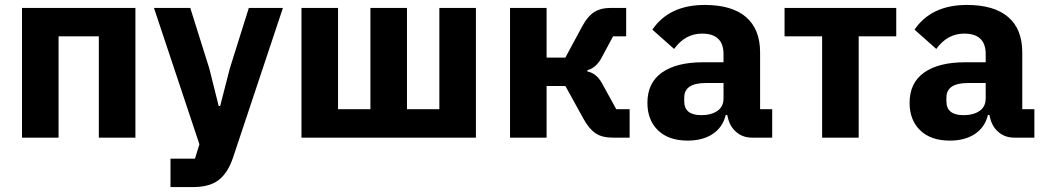

<svg xmlns="http://www.w3.org/2000/svg" viewBox="-20 -557 4236 777"><path d="M69 0V-525H528V0H380V-410H217V0Z M670 200V85H769L787 27L603 -525H750L827 -280L865 -128H871L910 -280L987 -525H1125L923 81Q902 143 865 171.5Q828 200 762 200Z M1200 0V-525H1348V-115H1479V-525H1627V-115H1758V-525H1906V0Z M2044 0V-525H2192V-324H2268L2337 -452Q2358 -491 2384.5 -508Q2411 -525 2453 -525H2514V-410H2461L2416 -326Q2393 -282 2357 -273V-268Q2394 -260 2415 -222L2474 -115H2528V0H2459Q2417 0 2391 -17Q2365 -34 2342 -75L2268 -209H2192V0Z M2763 12Q2686 12 2643 -29.5Q2600 -71 2600 -141Q2600 -222 2659 -263.5Q2718 -305 2825 -305H2908V-338Q2908 -421 2821 -421Q2753 -421 2708 -359L2620 -437Q2688 -537 2832 -537Q2942 -537 2999 -488Q3056 -439 3056 -345V-115H3105V0H3023Q2987 0 2961 -21.5Q2935 -43 2926 -79L2923 -92H2917Q2905 -42 2864.5 -15Q2824 12 2763 12ZM2818 -91Q2858 -91 2883 -108Q2908 -125 2908 -159V-221H2836Q2749 -221 2749 -162V-147Q2749 -91 2818 -91Z M3307 0V-410H3155V-525H3607V-410H3455V0Z M3824 12Q3747 12 3704 -29.5Q3661 -71 3661 -141Q3661 -222 3720 -263.5Q3779 -305 3886 -305H3969V-338Q3969 -421 3882 -421Q3814 -421 3769 -359L3681 -437Q3749 -537 3893 -537Q4003 -537 4060 -488Q4117 -439 4117 -345V-115H4166V0H4084Q4048 0 4022 -21.5Q3996 -43 3987 -79L3984 -92H3978Q3966 -42 3925.5 -15Q3885 12 3824 12ZM3879 -91Q3919 -91 3944 -108Q3969 -125 3969 -159V-221H3897Q3810 -221 3810 -162V-147Q3810 -91 3879 -91Z"/></svg>

Font: Anuphan
Style: Bold
Weight: 700
Designer: Mike Abbink, Paul van der Laan, Pieter van Rosmalen, Mint Tantisuwanna
Foundry: Bold Monday; Cadson Demak
Version: Version 3.002;hotconv 1.0.109;makeotfexe 2.5.65596